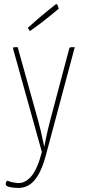

<svg xmlns="http://www.w3.org/2000/svg" viewBox="-20 -732 426 945"><path d="M71 193Q45 193 26.5 188.5Q8 184 8 174Q8 169 10.5 164Q13 159 16 157Q29 163 45.5 166Q62 169 72 169Q105 169 134.5 135Q164 101 186 16L45 -490Q44 -495 44.5 -497Q45 -499 50 -499.5Q55 -500 67 -500L167 -141Q174 -116 179.5 -92.5Q185 -69 189 -50Q193 -31 195.5 -20Q198 -9 198 -9Q198 -9 200 -20Q202 -31 206 -50Q210 -69 215.5 -93Q221 -117 228 -143L320 -490Q322 -495 323 -497Q324 -499 329.5 -499.5Q335 -500 348 -500L205 35Q189 94 168.5 128.5Q148 163 124 178Q100 193 71 193ZM127 -579Q127 -579 124.5 -583Q122 -587 119.5 -591Q117 -595 117 -595Q142 -618 166.5 -639Q191 -660 211.5 -676.5Q232 -693 244 -702.5Q256 -712 256 -712Q262 -712 265.5 -700.5Q269 -689 269 -689Q269 -689 257.5 -679.5Q246 -670 226.5 -654Q207 -638 181.5 -618.5Q156 -599 127 -579Z"/></svg>

Font: Yanone Kaffeesatz ExtraLight
Style: Regular
Weight: 200
Designer: Yanone (Cyrillic: Daniel Pouzeot, Huerta Tipografica, and Cyreal)
Foundry: Yanone
Version: Version 2.003